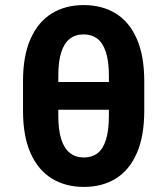

<svg xmlns="http://www.w3.org/2000/svg" viewBox="-20 -734 665 764"><path d="M492.7 -297.4H141.9V-407.6H492.7ZM313.8 9.8Q240.9 9.8 186.4 -23.5Q131.9 -56.8 101.7 -124.4Q71.6 -191.9 71.6 -292.4V-412.1Q71.6 -512 101.7 -579.7Q131.9 -647.4 186.1 -680.6Q240.4 -713.8 312.8 -713.8Q386 -713.8 440 -680.8Q494 -647.9 524 -580.2Q554 -512.5 554 -412.1V-292.4Q554 -191.9 524.3 -124.4Q494.6 -56.8 440.8 -23.5Q387.1 9.8 313.8 9.8ZM312.8 -597.1Q279.9 -597.1 257.5 -579.5Q235 -561.8 223.5 -525.5Q212 -489.3 212 -433.2V-273.9Q212 -216.7 223.7 -180Q235.4 -143.3 258.1 -125.4Q280.8 -107.4 313.8 -107.4Q345.9 -107.4 367.9 -124.1Q389.9 -140.7 401.6 -177.9Q413.3 -215 413.3 -273.9V-433.2Q413.3 -490.9 401.1 -527.5Q388.9 -564 366.7 -580.6Q344.5 -597.1 312.8 -597.1Z"/></svg>

Font: Pretendard JP Variable
Style: Regular
Weight: 400
Designer: Base glyphs from Inter by Rasmus Andersson; Hangul glyphs from Noto Sans CJK(Source Han Sans) by Jang Soo-young and Kang
Foundry: Kil Hyung-jin
Version: Version 1.307;Glyphs 3.2 (3192)